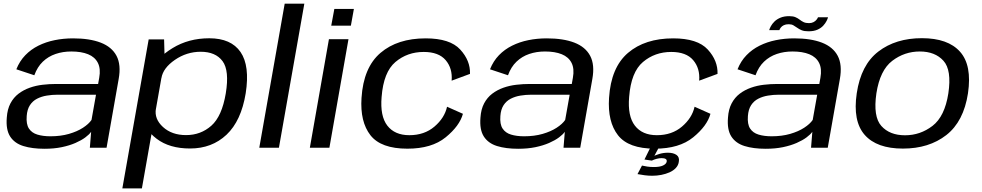

<svg xmlns="http://www.w3.org/2000/svg" viewBox="-20 -805 5352 1046"><path d="M222.5 5.5Q274 5.5 316.2 -3.2Q358.5 -12 391 -26.2Q423.5 -40.5 445 -56.5Q466.5 -72.5 476.5 -87L469.5 0H560.5L626.5 -374.5Q640.5 -452 614.8 -500.8Q589 -549.5 528.5 -572.8Q468 -596 378 -596Q325.5 -596 277.8 -586.2Q230 -576.5 189.2 -556.2Q148.5 -536 117.8 -504.2Q87 -472.5 69 -427.5L167 -395Q183.5 -440.5 213.2 -469Q243 -497.5 282.8 -511Q322.5 -524.5 368.5 -524.5Q423 -524.5 460 -509.5Q497 -494.5 513.2 -462.5Q529.5 -430.5 520.5 -381L514.5 -347.5H284.5Q249 -347.5 212.2 -343.2Q175.5 -339 141.8 -327Q108 -315 81 -294.5Q54 -274 37 -242Q20 -210 17 -164.5Q11.5 -98.5 35.2 -61.5Q59 -24.5 107 -9.5Q155 5.5 222.5 5.5ZM254.5 -62.5Q214 -62.5 183.5 -71.8Q153 -81 137.5 -104.8Q122 -128.5 125.5 -173Q128 -209 143 -232Q158 -255 182 -267.2Q206 -279.5 234.8 -284.2Q263.5 -289 293.5 -289H503L478.5 -151.5Q463.5 -129.5 432 -109Q400.5 -88.5 355.5 -75.5Q310.5 -62.5 254.5 -62.5Z M646.5 221.5H753L877 -480.5L874 -590.5H790ZM1015.5 4Q1134.5 4 1214.2 -71.2Q1294 -146.5 1318.5 -296.5Q1342 -446.5 1290.5 -521.5Q1239 -596.5 1120 -596.5Q1007.5 -596.5 920.2 -543Q833 -489.5 824 -438L859.5 -380Q868.5 -434.5 932.8 -478.8Q997 -523 1073.5 -523Q1154.5 -523 1192.5 -471.8Q1230.5 -420.5 1210 -296Q1189 -171 1131.2 -120Q1073.5 -69 993.5 -69Q916 -69 867.8 -113.2Q819.5 -157.5 829.5 -213L774 -154Q764 -102 833.5 -49Q903 4 1015.5 4Z M1392.5 0H1499.5L1638 -785H1531Z M1668 0H1774.5L1878.5 -591.5H1772ZM1801.5 -756.5 1784.5 -665H1891.5L1908 -756.5Z M2199.5 5Q2332 5 2408 -57Q2484 -119 2502 -185L2415.5 -223.5Q2402 -162.5 2347 -115.5Q2292 -68.5 2210 -68.5Q2130.5 -68.5 2090.2 -120.5Q2050 -172.5 2059 -277Q2069.5 -412.5 2134.2 -467.2Q2199 -522 2288.5 -522Q2370 -522 2408 -477.2Q2446 -432.5 2440.5 -365.5L2540.5 -402.5Q2543 -474.5 2487.2 -535.2Q2431.5 -596 2299 -596Q2145.5 -596 2052.8 -516.8Q1960 -437.5 1949.5 -271.5Q1941 -141.5 1998.2 -68.2Q2055.5 5 2199.5 5Z M2803 5.5Q2854.5 5.5 2896.8 -3.2Q2939 -12 2971.5 -26.2Q3004 -40.5 3025.5 -56.5Q3047 -72.5 3057 -87L3050 0H3141L3207 -374.5Q3221 -452 3195.2 -500.8Q3169.5 -549.5 3109 -572.8Q3048.5 -596 2958.5 -596Q2906 -596 2858.2 -586.2Q2810.5 -576.5 2769.8 -556.2Q2729 -536 2698.2 -504.2Q2667.5 -472.5 2649.5 -427.5L2747.5 -395Q2764 -440.5 2793.8 -469Q2823.5 -497.5 2863.2 -511Q2903 -524.5 2949 -524.5Q3003.5 -524.5 3040.5 -509.5Q3077.5 -494.5 3093.8 -462.5Q3110 -430.5 3101 -381L3095 -347.5H2865Q2829.5 -347.5 2792.8 -343.2Q2756 -339 2722.2 -327Q2688.5 -315 2661.5 -294.5Q2634.5 -274 2617.5 -242Q2600.5 -210 2597.5 -164.5Q2592 -98.5 2615.8 -61.5Q2639.5 -24.5 2687.5 -9.5Q2735.5 5.5 2803 5.5ZM2835 -62.5Q2794.5 -62.5 2764 -71.8Q2733.5 -81 2718 -104.8Q2702.5 -128.5 2706 -173Q2708.5 -209 2723.5 -232Q2738.5 -255 2762.5 -267.2Q2786.5 -279.5 2815.2 -284.2Q2844 -289 2874 -289H3083.5L3059 -151.5Q3044 -129.5 3012.5 -109Q2981 -88.5 2936 -75.5Q2891 -62.5 2835 -62.5Z M3548 5Q3680.5 5 3756.5 -57Q3832.5 -119 3850.5 -185L3764 -223.5Q3750.5 -162.5 3695.5 -115.5Q3640.5 -68.5 3558.5 -68.5Q3479 -68.5 3438.8 -120.5Q3398.5 -172.5 3407.5 -277Q3418 -412.5 3482.8 -467.2Q3547.5 -522 3637 -522Q3718.5 -522 3756.5 -477.2Q3794.5 -432.5 3789 -365.5L3889 -402.5Q3891.5 -474.5 3835.8 -535.2Q3780 -596 3647.5 -596Q3494 -596 3401.2 -516.8Q3308.5 -437.5 3298 -271.5Q3289.5 -141.5 3346.8 -68.2Q3404 5 3548 5ZM3533.5 152.5Q3558.5 152.5 3582.8 147.8Q3607 143 3627.8 133.8Q3648.5 124.5 3662 110Q3675.5 95.5 3678 77Q3683 51.5 3665.8 39.2Q3648.5 27 3618.5 27Q3594.5 27 3571.5 33.8Q3548.5 40.5 3536.5 49L3531 70Q3543 64 3557.5 60.2Q3572 56.5 3584.5 56.5Q3599 56.5 3606.5 61Q3614 65.5 3612 76Q3609.5 88.5 3591.8 96.8Q3574 105 3542.5 105Q3523 105 3506.2 102.5Q3489.5 100 3477.5 97L3453 143.5Q3471.5 147 3492 149.8Q3512.5 152.5 3533.5 152.5ZM3531 70 3568.5 0H3522.5L3491 64Z M4151.5 5.5Q4203 5.5 4245.2 -3.2Q4287.5 -12 4320 -26.2Q4352.5 -40.5 4374 -56.5Q4395.5 -72.5 4405.5 -87L4398.5 0H4489.5L4555.5 -374.5Q4569.5 -452 4543.8 -500.8Q4518 -549.5 4457.5 -572.8Q4397 -596 4307 -596Q4254.5 -596 4206.8 -586.2Q4159 -576.5 4118.2 -556.2Q4077.5 -536 4046.8 -504.2Q4016 -472.5 3998 -427.5L4096 -395Q4112.5 -440.5 4142.2 -469Q4172 -497.5 4211.8 -511Q4251.5 -524.5 4297.5 -524.5Q4352 -524.5 4389 -509.5Q4426 -494.5 4442.2 -462.5Q4458.5 -430.5 4449.5 -381L4443.5 -347.5H4213.5Q4178 -347.5 4141.2 -343.2Q4104.5 -339 4070.8 -327Q4037 -315 4010 -294.5Q3983 -274 3966 -242Q3949 -210 3946 -164.5Q3940.5 -98.5 3964.2 -61.5Q3988 -24.5 4036 -9.5Q4084 5.5 4151.5 5.5ZM4183.5 -62.5Q4143 -62.5 4112.5 -71.8Q4082 -81 4066.5 -104.8Q4051 -128.5 4054.5 -173Q4057 -209 4072 -232Q4087 -255 4111 -267.2Q4135 -279.5 4163.8 -284.2Q4192.5 -289 4222.5 -289H4432L4407.5 -151.5Q4392.5 -129.5 4361 -109Q4329.5 -88.5 4284.5 -75.5Q4239.5 -62.5 4183.5 -62.5ZM4384.5 -634.5Q4413.5 -634.5 4433.2 -643.2Q4453 -652 4465 -665.2Q4477 -678.5 4483.2 -691Q4489.5 -703.5 4491 -711H4436.5Q4434.5 -705.5 4428.5 -697.8Q4422.5 -690 4412 -684.5Q4401.5 -679 4387.5 -679Q4369.5 -679 4358 -684.5Q4346.5 -690 4336.8 -697.8Q4327 -705.5 4314 -711.2Q4301 -717 4279.5 -717Q4251.5 -717 4231.5 -708.5Q4211.5 -700 4199 -687.5Q4186.5 -675 4179.8 -662.5Q4173 -650 4170.5 -641H4226Q4228 -647.5 4233.8 -655Q4239.5 -662.5 4250.2 -667.8Q4261 -673 4276.5 -673Q4292 -673 4302.2 -667.2Q4312.5 -661.5 4323 -653.8Q4333.5 -646 4347.5 -640.2Q4361.5 -634.5 4384.5 -634.5Z M4899 4.5Q5041 4.5 5135.5 -69.2Q5230 -143 5253.5 -297Q5276 -449.5 5210.2 -523.2Q5144.5 -597 5002.5 -597Q4860 -597 4765.2 -524.2Q4670.5 -451.5 4647.5 -297Q4625 -145 4690.8 -70.2Q4756.5 4.5 4899 4.5ZM4910.5 -68Q4827 -68 4781.5 -118.8Q4736 -169.5 4754.5 -296.5Q4774 -422.5 4840.8 -473.5Q4907.5 -524.5 4991 -524.5Q5074 -524.5 5119.8 -474Q5165.5 -423.5 5146.5 -296.5Q5127 -170.5 5060.2 -119.2Q4993.5 -68 4910.5 -68Z"/></svg>

Font: Anybody SemiExpanded
Style: Italic
Weight: 400
Width: 6
Italic angle: -10°
Version: Version 1.113;gftools[0.9.25]